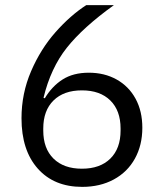

<svg xmlns="http://www.w3.org/2000/svg" viewBox="-20 -718 640 750"><path d="M64 -256Q64 -353 101.5 -440Q139 -527 197 -592.5Q255 -658 317 -698H425Q304 -611 241 -531.5Q178 -452 150 -336L155 -334Q183 -381 224.5 -407.5Q266 -434 327 -434Q388 -434 435.5 -407.5Q483 -381 509.5 -332.5Q536 -284 536 -219Q536 -151 507 -98.5Q478 -46 424.5 -17Q371 12 301 12Q191 12 127.5 -59.5Q64 -131 64 -256ZM451 -208V-216Q451 -286 411 -325.5Q371 -365 300 -365Q229 -365 189 -325.5Q149 -286 149 -216V-208Q149 -138 189 -98.5Q229 -59 300 -59Q371 -59 411 -98.5Q451 -138 451 -208Z"/></svg>

Font: iA Writer Duo S
Style: Regular
Weight: 400
Designer: Mike Abbink, Paul van der Laan, Pieter van Rosmalen, Oliver Reichenstein
Foundry: Bold Monday and Information Architects Inc.
Version: Version 2.000